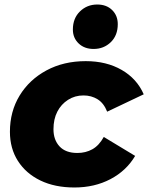

<svg xmlns="http://www.w3.org/2000/svg" viewBox="-20 -822 657 851"><path d="M310 9Q223 9 159 -22Q95 -53 59.5 -108.5Q24 -164 24 -238Q24 -328 67 -398.5Q110 -469 186 -510Q262 -551 360 -551Q452 -551 519.5 -512Q587 -473 617 -404L455 -327Q440 -365 412.5 -382Q385 -399 350 -399Q312 -399 281.5 -379.5Q251 -360 234 -327Q217 -294 217 -249Q217 -202 244 -173Q271 -144 323 -144Q360 -144 389.5 -160.5Q419 -177 440 -215L579 -131Q540 -65 469.5 -28Q399 9 310 9ZM395 -605Q354 -605 328.5 -629.5Q303 -654 303 -691Q303 -741 334.5 -771.5Q366 -802 411 -802Q452 -802 477 -777.5Q502 -753 502 -715Q502 -665 471 -635Q440 -605 395 -605Z"/></svg>

Font: Montserrat Thin ExtraBold
Style: Italic
Weight: 800
Italic angle: -11.3°
Version: Version 9.000